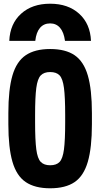

<svg xmlns="http://www.w3.org/2000/svg" viewBox="-20 -1004 540 1034"><path d="M250 -984Q347 -984 406.5 -930Q466 -876 470 -784H330Q324 -830 303.5 -854Q283 -878 250 -878Q216 -878 195.5 -854Q175 -830 170 -784H30Q34 -876 93.5 -930Q153 -984 250 -984ZM250 10Q168 10 118.5 -23.5Q69 -57 47 -133Q25 -209 25 -335V-395Q25 -522 47 -597.5Q69 -673 118.5 -706.5Q168 -740 250 -740Q333 -740 382 -706.5Q431 -673 453 -597.5Q475 -522 475 -395V-335Q475 -209 453 -133Q431 -57 382 -23.5Q333 10 250 10ZM250 -114Q284 -114 301 -132Q318 -150 324.5 -199.5Q331 -249 331 -345V-385Q331 -481 324.5 -530.5Q318 -580 301 -598Q284 -616 250 -616Q217 -616 199.5 -598Q182 -580 175.5 -530.5Q169 -481 169 -385V-345Q169 -249 175.5 -199.5Q182 -150 199.5 -132Q217 -114 250 -114Z"/></svg>

Font: M PLUS 1 Code
Style: Bold
Weight: 700
Designer: Coji Morishita
Foundry: UNDERFOREST DESIGN
Version: Version 1.002